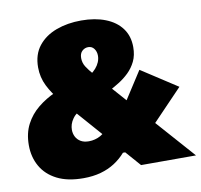

<svg xmlns="http://www.w3.org/2000/svg" viewBox="-82 -816 960 916"><g transform="rotate(-10 398.5 -357.5)"><path d="M531 0Q501.5 -34 471.2 -68.2Q441 -102.5 411.5 -136L206 -370Q170 -411.5 149 -453.8Q128 -496 128 -544Q128 -606.5 160.5 -647.5Q193 -688.5 247.8 -708.8Q302.5 -729 369 -729Q436 -729 486.2 -709.2Q536.5 -689.5 564.2 -652Q592 -614.5 592 -561Q592 -521.5 577.8 -492.2Q563.5 -463 541 -441.2Q518.5 -419.5 493 -403.8Q467.5 -388 445 -376L365 -465Q382.5 -476.5 394.5 -490.2Q406.5 -504 412.8 -519.2Q419 -534.5 419 -550Q419 -569.5 408.5 -583.8Q398 -598 380 -598Q363 -598 350.5 -586.2Q338 -574.5 338 -552Q338 -529.5 350 -510.2Q362 -491 386 -464L579 -246Q633.5 -184.5 688 -123Q742.5 -61.5 797 0ZM250 14Q173.5 14 122.5 -12Q71.5 -38 45.8 -83.2Q20 -128.5 20 -186Q20 -244 42.5 -287Q65 -330 103 -360.8Q141 -391.5 187 -412L278 -301Q262.5 -289.5 253 -276.2Q243.5 -263 239.2 -249.5Q235 -236 235 -223Q235 -204.5 243 -189Q251 -173.5 266.8 -164.2Q282.5 -155 306 -155Q321 -155 335.5 -158.8Q350 -162.5 362.5 -169.5Q375 -176.5 384 -186L473 -94L472 -73H456Q432.5 -46 402.2 -26.5Q372 -7 334.2 3.5Q296.5 14 250 14ZM612 -165 495 -283Q522 -325 548.8 -366.5Q575.5 -408 602 -449L776 -336Q735 -293.5 694.2 -250.8Q653.5 -208 612 -165Z"/></g></svg>

Font: Commissioner Thin Black
Style: Regular
Weight: 900
Version: Version 1.000